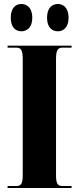

<svg xmlns="http://www.w3.org/2000/svg" viewBox="-20 -943 395 963"><path d="M271 -786C296 -786 324 -804 324 -854C324 -905 296 -923 271 -923C242 -923 216 -905 216 -854C216 -804 242 -786 271 -786ZM87 -786C114 -786 142 -804 142 -854C142 -905 114 -923 87 -923C60 -923 34 -905 34 -854C34 -804 60 -786 87 -786ZM18 0H339V-10H293C269 -10 261 -23 261 -64V-646C261 -690 269 -704 293 -704H339V-714H18V-704H62C86 -704 94 -690 94 -647V-63C94 -23 86 -10 62 -10H18Z"/></svg>

Font: Noto Serif Display ExtraCondensed Black
Style: Regular
Weight: 900
Width: 2
Designer: Monotype Design Team
Foundry: Monotype Imaging Inc.
Version: Version 2.009